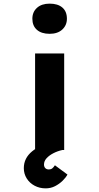

<svg xmlns="http://www.w3.org/2000/svg" viewBox="-20 -825 546 1056"><path d="M173 0V-531H333V0ZM253 -639Q208 -639 183 -661Q158 -683 158 -722Q158 -759 183.5 -782Q209 -805 253 -805Q298 -805 323 -783.5Q348 -762 348 -722Q348 -686 322.5 -662.5Q297 -639 253 -639ZM231 211Q198 211 170.5 196.5Q143 182 127 156.5Q111 131 111 100Q111 72 122.5 49Q134 26 156.5 7.5Q179 -11 210 -25Q241 -39 280 -50L323 0Q296 6 273 18Q250 30 236 45.5Q222 61 222 80Q222 92 229 99.5Q236 107 249 107Q260 107 267.5 101Q275 95 282 84L351 135Q342 152 324 169.5Q306 187 282.5 199Q259 211 231 211Z"/></svg>

Font: Lexend Tera
Style: Bold
Weight: 700
Designer: Bonnie Shaver-Troup, Thomas Jockin
Foundry: Lexend
Version: Version 1.007